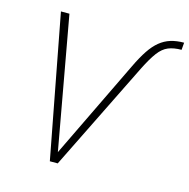

<svg xmlns="http://www.w3.org/2000/svg" viewBox="-105 -815 904 917"><g transform="rotate(15 347.0 -356.5)"><path d="M221 0 87 -705H129L250 -34H238L483 -541Q506 -589 528 -622Q550 -655 574.5 -675Q599 -695 628 -704Q657 -713 694 -713L691 -677Q653 -677 626 -666Q599 -655 576.5 -625Q554 -595 527 -541L260 0Z"/></g></svg>

Font: Nunito Sans 10pt Condensed ExtraLight
Style: Italic
Weight: 250
Width: 3
Italic angle: -9°
Designer: Vernon Adams
Foundry: Vernon Adams
Version: Version 3.101;gftools[0.9.27]